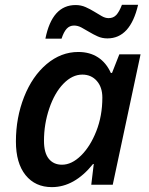

<svg xmlns="http://www.w3.org/2000/svg" viewBox="-20 -765 619 795"><path d="M424.8 -606Q402.8 -606 384.5 -614.3Q366.2 -622.6 349.6 -632.6Q333 -642.6 317.6 -650.9Q302.2 -659.2 286.6 -659.2Q268.1 -659.2 255.9 -645.8Q243.7 -632.3 234.9 -605H168Q195.8 -744.1 293 -744.1Q315.4 -744.1 334.5 -735.6Q353.5 -727.1 369.9 -717Q386.2 -707 400.9 -698.5Q415.5 -689.9 429.7 -689.9Q449.2 -689.9 461.4 -702.9Q473.6 -715.8 484.9 -745.1H551.8Q519.5 -606 424.8 -606ZM194.8 9.8Q126 9.8 85.9 -39.8Q45.9 -89.4 45.9 -179.2Q45.9 -277.8 79.8 -363.8Q113.8 -449.7 173.3 -499.8Q232.9 -549.8 304.2 -549.8Q351.6 -549.8 385.7 -527.6Q419.9 -505.4 439 -462.9H443.8L474.1 -540H562L446.8 0H357.9L368.2 -85.9H365.2Q288.1 9.8 194.8 9.8ZM236.8 -83Q276.9 -83 315.4 -120.8Q354 -158.7 378.9 -222.2Q403.8 -285.6 403.8 -360.8Q403.8 -403.8 380.9 -429.9Q357.9 -456.1 320.8 -456.1Q279.3 -456.1 242.7 -418.5Q206.1 -380.9 184.1 -316.2Q162.1 -251.5 162.1 -182.1Q162.1 -132.3 181.9 -107.7Q201.7 -83 236.8 -83Z"/></svg>

Font: TypoPRO Open Sans
Style: Italic
Weight: 600
Italic angle: -12°
Foundry: Ascender Corporation
Version: Version 1.10